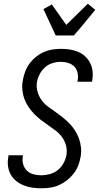

<svg xmlns="http://www.w3.org/2000/svg" viewBox="-20 -1006 540 1034"><path d="M202 8Q177 8 153 4.5Q129 1 107 -8Q85 -17 66.5 -32Q48 -47 37 -67.5Q26 -88 23 -112.5Q20 -137 25 -162L26 -170H104L103 -165Q99 -143 104.5 -122.5Q110 -102 124.5 -87.5Q139 -73 160 -67.5Q181 -62 203 -62Q225 -62 248.5 -68.5Q272 -75 291 -90Q310 -105 322 -127Q334 -149 338 -172Q342 -198 335.5 -222.5Q329 -247 314.5 -267Q300 -287 280.5 -302Q261 -317 241 -330.5Q221 -344 201.5 -359Q182 -374 165 -391.5Q148 -409 134 -429.5Q120 -450 111.5 -473Q103 -496 100.5 -522Q98 -548 103 -574Q107 -597 115.5 -620Q124 -643 138.5 -663Q153 -683 172.5 -699Q192 -715 214 -725Q236 -735 260 -739Q284 -743 307 -743Q331 -743 355 -739.5Q379 -736 400.5 -727Q422 -718 438.5 -702.5Q455 -687 465.5 -666.5Q476 -646 478.5 -622.5Q481 -599 477 -574L475 -566H397L398 -571Q402 -592 398 -612.5Q394 -633 380.5 -647Q367 -661 347.5 -667Q328 -673 306 -673Q285 -673 262.5 -666Q240 -659 222.5 -643.5Q205 -628 194 -607Q183 -586 179 -564Q175 -537 182 -512.5Q189 -488 203 -468Q217 -448 236.5 -433.5Q256 -419 276 -405Q296 -391 315 -376Q334 -361 351.5 -343.5Q369 -326 382.5 -305.5Q396 -285 404.5 -262Q413 -239 416 -213Q419 -187 414 -161Q410 -137 401 -114Q392 -91 376.5 -71Q361 -51 340.5 -35Q320 -19 297.5 -9Q275 1 250.5 4.5Q226 8 202 8ZM280 -815 214 -957 259 -982 337 -872 453 -986 493 -953 428 -874 378 -815Z"/></svg>

Font: Iosevka Curly
Style: Italic
Weight: 400
Italic angle: -9°
Monospace: yes
Designer: Belleve Invis
Foundry: Belleve Invis
Version: Version 22.1.2; ttfautohint (v1.8.4)